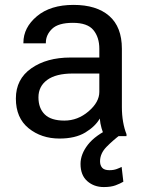

<svg xmlns="http://www.w3.org/2000/svg" viewBox="-20 -548 580 773"><path d="M43.9 -151.4Q43.9 -229.5 106 -272.9Q168 -316.4 263.7 -316.4H379.9V-351.6Q379.9 -397.9 356 -427Q332 -456.1 273.4 -456.1Q214.8 -456.1 189.7 -431.9Q164.6 -407.7 164.6 -376V-373.5H74.2V-376Q74.2 -437 128.7 -482.7Q183.1 -528.3 275.9 -528.3Q368.7 -528.3 419.7 -483.9Q470.7 -439.5 470.7 -351.6V-117.2Q470.7 -85.4 475.6 -57.4Q480.5 -29.3 489.3 -7.8V0H401.4Q394.5 -12.2 388.9 -31.7Q383.3 -51.3 381.8 -70.8Q363.8 -39.1 323.5 -14.6Q283.2 9.8 219.7 9.8Q146.5 9.8 95.2 -31.7Q43.9 -73.2 43.9 -151.4ZM134.8 -156.2Q134.8 -112.3 160.2 -87.4Q185.5 -62.5 239.3 -62.5Q293 -62.5 336.4 -99.6Q379.9 -136.7 379.9 -178.2V-252H273.4Q205.1 -252 169.9 -226.1Q134.8 -200.2 134.8 -156.2ZM430.2 -34.7 466.3 -6.8Q435.1 16.6 408.9 43.2Q382.8 69.8 382.8 101.6Q382.8 117.7 391.4 127.4Q399.9 137.2 420.9 137.2Q437 137.2 449.7 132.6Q462.4 127.9 469.7 124L476.6 183.6Q464.4 190.9 445.6 198Q426.8 205.1 397.9 205.1Q358.4 205.1 331.3 181.2Q304.2 157.2 304.2 111.8Q304.2 72.8 334 34.4Q363.8 -3.9 430.2 -34.7Z"/></svg>

Font: RobotoFlex
Style: Regular
Weight: 400
Designer: Berlow after Robertson
Foundry: Google
Version: Version 2.136